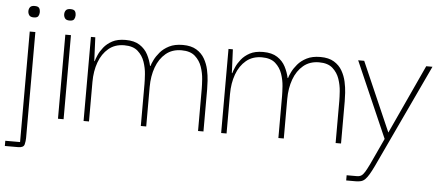

<svg xmlns="http://www.w3.org/2000/svg" viewBox="-57 -636 2118 919"><g transform="rotate(5 1001.5 -177.0)"><path d="M75 -473Q59 -473 53 -481.5Q47 -490 47 -501Q47 -512 53 -520Q59 -528 75 -528Q92 -528 97 -520Q102 -512 102 -501Q102 -490 97 -481.5Q92 -473 75 -473ZM62 -404H89V105Q89 120 85 136Q81 152 55 152H-9V127H62Z M233 0V-404H260V0ZM247 -473Q231 -473 225 -481.5Q219 -490 219 -501Q219 -512 225 -520Q231 -528 247 -528Q264 -528 269 -520Q274 -512 274 -501Q274 -490 269 -481.5Q264 -473 247 -473Z M356 0V-404H377L382 -290H384Q387 -301 395 -319.5Q403 -338 418.5 -357.5Q434 -377 459 -390.5Q484 -404 523 -404Q565 -404 591 -387Q617 -370 630.5 -344Q644 -318 650 -290H652Q655 -301 664 -319.5Q673 -338 689.5 -357.5Q706 -377 732.5 -390.5Q759 -404 798 -404Q838 -404 863.5 -388.5Q889 -373 903 -348.5Q917 -324 923 -296.5Q929 -269 930.5 -243.5Q932 -218 932 -202V0H906V-202Q906 -220 904 -249Q902 -278 892 -307.5Q882 -337 859 -357.5Q836 -378 794 -378Q749 -378 718.5 -352.5Q688 -327 672.5 -284.5Q657 -242 657 -190V0H631V-202Q631 -220 629 -249Q627 -278 617 -307.5Q607 -337 584 -357.5Q561 -378 519 -378Q474 -378 443.5 -352.5Q413 -327 397.5 -284.5Q382 -242 382 -190V0Z M1017 0V-404H1038L1043 -290H1045Q1048 -301 1056 -319.5Q1064 -338 1079.5 -357.5Q1095 -377 1120 -390.5Q1145 -404 1184 -404Q1226 -404 1252 -387Q1278 -370 1291.5 -344Q1305 -318 1311 -290H1313Q1316 -301 1325 -319.5Q1334 -338 1350.5 -357.5Q1367 -377 1393.5 -390.5Q1420 -404 1459 -404Q1499 -404 1524.5 -388.5Q1550 -373 1564 -348.5Q1578 -324 1584 -296.5Q1590 -269 1591.5 -243.5Q1593 -218 1593 -202V0H1567V-202Q1567 -220 1565 -249Q1563 -278 1553 -307.5Q1543 -337 1520 -357.5Q1497 -378 1455 -378Q1410 -378 1379.5 -352.5Q1349 -327 1333.5 -284.5Q1318 -242 1318 -190V0H1292V-202Q1292 -220 1290 -249Q1288 -278 1278 -307.5Q1268 -337 1245 -357.5Q1222 -378 1180 -378Q1135 -378 1104.5 -352.5Q1074 -327 1058.5 -284.5Q1043 -242 1043 -190V0Z M1633 174V149H1682Q1695 149 1703.5 143.5Q1712 138 1720.5 124Q1729 110 1741 85L1799 -40L1640 -404H1669L1814 -72L1967 -404H1997L1764 93Q1752 118 1742.5 134Q1733 150 1724 159Q1715 168 1704 171Q1693 174 1679 174Z"/></g></svg>

Font: Darker Grotesque Light Light
Style: Regular
Weight: 300
Version: Version 1.000;gftools[0.9.28]